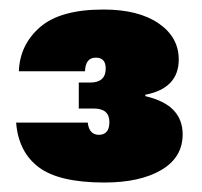

<svg xmlns="http://www.w3.org/2000/svg" viewBox="-20 -736 429 407"><path d="M14.2 -476.1H166Q168.9 -450.2 189.9 -450.2Q199.7 -450.2 205.8 -456.5Q211.9 -462.9 211.9 -477.1Q211.9 -505.9 179.2 -505.9H147V-561H170.9Q204.1 -561 204.1 -590.8Q204.1 -613.8 183.1 -613.8Q161.1 -613.8 160.2 -585H20Q22 -641.1 64.9 -678.5Q107.9 -715.8 199.2 -715.8Q273.4 -715.8 316.2 -686.5Q358.9 -657.2 358.9 -609.9Q358.9 -548.8 288.1 -535.2V-532.2Q329.1 -522.5 348.1 -502.2Q367.2 -481.9 367.2 -451.2Q367.2 -402.3 322 -375.7Q276.9 -349.1 201.2 -349.1Q105 -349.1 62 -381.6Q19 -414.1 14.2 -476.1Z"/></svg>

Font: Poppins ExtraBold
Style: Regular
Weight: 800
Designer: Ninad Kale (Devanagari), Jonny Pinhorn (Latin)
Foundry: Indian Type Foundry
Version: 4.004